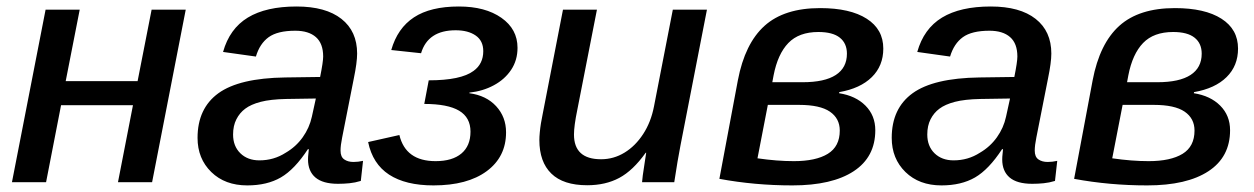

<svg xmlns="http://www.w3.org/2000/svg" viewBox="-20 -558 3840 588"><path d="M167 -235.8 121.1 0H16.6L119.6 -528.3H224.1L181.2 -309.6H401.4L444.3 -528.3H548.8L445.8 0H341.3L387.2 -235.8Z M1015.1 4.9Q968.8 4.9 946 -14.4Q923.3 -33.7 923.3 -69.8Q923.3 -78.1 924.3 -85.9Q925.3 -93.8 925.8 -101.1H922.9Q882.3 -39.1 840.1 -14.6Q797.9 9.8 737.3 9.8Q668.9 9.8 627 -31.2Q585 -72.3 585 -135.7Q585 -226.1 648.9 -272.5Q712.9 -318.8 853.5 -320.8L960.4 -322.3Q969.7 -368.7 969.7 -384.8Q969.7 -424.8 947.5 -444.3Q925.3 -463.9 884.3 -463.9Q830.1 -463.9 802.7 -444.1Q775.4 -424.3 763.7 -384.8L663.1 -398.9Q683.1 -470.2 739 -504.2Q794.9 -538.1 888.2 -538.1Q977.5 -538.1 1025.6 -500.2Q1073.7 -462.4 1073.7 -394Q1073.7 -366.7 1063.5 -317.4L1027.8 -136.7Q1022.9 -112.8 1022.9 -96.7Q1022.9 -77.6 1034.2 -69.8Q1045.4 -62 1062.5 -62Q1077.1 -62 1091.8 -65.4L1085 -3.9Q1067.4 1.5 1050 3.2Q1032.7 4.9 1015.1 4.9ZM693.8 -146Q693.8 -110.4 716.1 -88.6Q738.3 -66.9 774.4 -66.9Q818.8 -66.9 855 -90.3Q886.2 -108.4 907 -137.5Q927.7 -166.5 935.1 -200.7L947.3 -256.3L856.4 -254.9Q808.1 -253.9 778.3 -246.1Q748.5 -238.3 731 -225.1Q713.9 -212.4 703.9 -192.6Q693.8 -172.9 693.8 -146Z M1307.6 9.8Q1222.2 9.8 1171.6 -23.2Q1121.1 -56.2 1107.4 -123L1203.1 -144.5Q1222.2 -64.5 1314 -64.5Q1365.2 -64.5 1393.1 -87.9Q1420.9 -111.3 1420.9 -154.8Q1420.9 -198.2 1386 -219Q1351.1 -239.7 1279.3 -239.7L1293 -312Q1391.6 -312 1430.2 -340.8Q1460 -362.3 1460 -401.4Q1460 -433.1 1436.8 -449.2Q1413.6 -465.3 1375.5 -465.3Q1290.5 -465.3 1269.5 -395L1178.2 -404.8Q1197.3 -471.7 1247.8 -504.9Q1298.3 -538.1 1385.3 -538.1Q1466.3 -538.1 1515.6 -503.4Q1564.9 -468.8 1564.9 -411.6Q1564.9 -373.5 1545.4 -344.2Q1525.9 -314.9 1492.4 -296.9Q1459 -278.8 1417.5 -274.4V-272.5Q1469.2 -265.6 1499.5 -232.7Q1529.8 -199.7 1529.8 -152.8Q1529.8 -77.6 1470.7 -33.9Q1411.6 9.8 1307.6 9.8Z M1957.5 -90.3Q1918.5 -35.6 1876.5 -13.2Q1834.5 9.3 1778.3 9.3Q1705.1 9.3 1668.5 -26.4Q1631.8 -62 1631.8 -129.4Q1631.8 -139.2 1633.1 -152.6Q1634.3 -166 1636.7 -180.9Q1639.2 -195.8 1642.1 -209.5L1704.1 -528.3H1808.1L1748 -221.7Q1737.8 -172.4 1737.8 -146Q1737.8 -70.3 1820.8 -70.3Q1859.4 -70.3 1892.6 -90.6Q1925.8 -110.8 1949.7 -147.5Q1973.6 -184.1 1982.9 -232.4L2040.5 -528.3H2145L2064 -112.8Q2059.6 -90.8 2054.9 -62.7Q2050.3 -34.7 2044.9 0H1946.3Q1946.3 -3.4 1948.5 -20.8Q1950.7 -38.1 1954.1 -58.3Q1957.5 -78.6 1959 -90.3Z M2685.1 -409.2Q2685.1 -356.4 2649.9 -321.8Q2614.7 -287.1 2550.3 -275.9L2549.8 -272.5Q2600.6 -264.6 2630.6 -234.4Q2660.6 -204.1 2660.6 -159.2Q2660.6 -77.1 2594.5 -33.7Q2528.3 9.8 2406.7 9.8Q2291.5 9.8 2183.1 -10.3L2239.7 -312Q2261.2 -424.8 2321.5 -479Q2381.8 -533.2 2491.7 -533.2Q2583.5 -533.2 2634.3 -500.7Q2685.1 -468.3 2685.1 -409.2ZM2438 -306.2Q2505.4 -306.2 2539.6 -328.4Q2573.7 -350.6 2573.7 -393.6Q2573.7 -425.3 2552 -442.6Q2530.3 -460 2486.3 -460Q2426.8 -460 2394.3 -426.3Q2361.8 -392.6 2349.1 -327.1L2345.2 -306.2ZM2299.8 -73.2Q2359.4 -64.5 2411.1 -64.5Q2478.5 -64.5 2515.1 -86.9Q2551.8 -109.4 2551.8 -158.2Q2551.8 -195.3 2521.5 -216.1Q2491.2 -236.8 2427.2 -236.8H2331.5Z M3141.1 4.9Q3094.7 4.9 3072 -14.4Q3049.3 -33.7 3049.3 -69.8Q3049.3 -78.1 3050.3 -85.9Q3051.3 -93.8 3051.8 -101.1H3048.8Q3008.3 -39.1 2966.1 -14.6Q2923.8 9.8 2863.3 9.8Q2794.9 9.8 2752.9 -31.2Q2710.9 -72.3 2710.9 -135.7Q2710.9 -226.1 2774.9 -272.5Q2838.9 -318.8 2979.5 -320.8L3086.4 -322.3Q3095.7 -368.7 3095.7 -384.8Q3095.7 -424.8 3073.5 -444.3Q3051.3 -463.9 3010.3 -463.9Q2956.1 -463.9 2928.7 -444.1Q2901.4 -424.3 2889.6 -384.8L2789.1 -398.9Q2809.1 -470.2 2865 -504.2Q2920.9 -538.1 3014.2 -538.1Q3103.5 -538.1 3151.6 -500.2Q3199.7 -462.4 3199.7 -394Q3199.7 -366.7 3189.5 -317.4L3153.8 -136.7Q3148.9 -112.8 3148.9 -96.7Q3148.9 -77.6 3160.2 -69.8Q3171.4 -62 3188.5 -62Q3203.1 -62 3217.8 -65.4L3210.9 -3.9Q3193.4 1.5 3176 3.2Q3158.7 4.9 3141.1 4.9ZM2819.8 -146Q2819.8 -110.4 2842 -88.6Q2864.3 -66.9 2900.4 -66.9Q2944.8 -66.9 2981 -90.3Q3012.2 -108.4 3033 -137.5Q3053.7 -166.5 3061 -200.7L3073.2 -256.3L2982.4 -254.9Q2934.1 -253.9 2904.3 -246.1Q2874.5 -238.3 2856.9 -225.1Q2839.8 -212.4 2829.8 -192.6Q2819.8 -172.9 2819.8 -146Z M3771.5 -409.2Q3771.5 -356.4 3736.3 -321.8Q3701.2 -287.1 3636.7 -275.9L3636.2 -272.5Q3687 -264.6 3717 -234.4Q3747.1 -204.1 3747.1 -159.2Q3747.1 -77.1 3680.9 -33.7Q3614.7 9.8 3493.2 9.8Q3377.9 9.8 3269.5 -10.3L3326.2 -312Q3347.7 -424.8 3408 -479Q3468.3 -533.2 3578.1 -533.2Q3669.9 -533.2 3720.7 -500.7Q3771.5 -468.3 3771.5 -409.2ZM3524.4 -306.2Q3591.8 -306.2 3626 -328.4Q3660.2 -350.6 3660.2 -393.6Q3660.2 -425.3 3638.4 -442.6Q3616.7 -460 3572.8 -460Q3513.2 -460 3480.7 -426.3Q3448.2 -392.6 3435.5 -327.1L3431.6 -306.2ZM3386.2 -73.2Q3445.8 -64.5 3497.6 -64.5Q3564.9 -64.5 3601.6 -86.9Q3638.2 -109.4 3638.2 -158.2Q3638.2 -195.3 3607.9 -216.1Q3577.6 -236.8 3513.7 -236.8H3418Z"/></svg>

Font: Arimo Medium
Style: Italic
Weight: 500
Italic angle: -12°
Designer: Steve Matteson
Foundry: Monotype Imaging Inc.
Version: Version 1.33